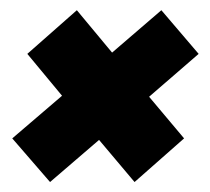

<svg xmlns="http://www.w3.org/2000/svg" viewBox="-20 -430 411 376"><path d="M243.5 -73.5 174 -156 78 -73.5 4 -159 101.5 -242.5 33.5 -324.5 130.5 -410 199.5 -327 296 -410 369 -324.5 272 -240.5 340.5 -159Z"/></svg>

Font: Anybody UltraExpanded Regular
Style: Bold Italic
Weight: 700
Width: 9
Italic angle: -10°
Designer: Tyler Finck
Foundry: Etcetera Type Company
Version: Version 1.010; ttfautohint (v1.8.3) -l 8 -r 50 -G 200 -x 14 